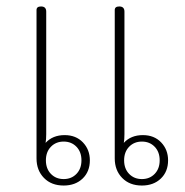

<svg xmlns="http://www.w3.org/2000/svg" viewBox="-20 -567 573 594"><path d="M93 -77V-536Q93 -547 107 -547Q123 -547 123 -531V-152Q123 -135 121 -125Q143 -149 180 -149Q215 -149 236.5 -126.5Q258 -104 258 -71Q258 -36 235.5 -14.5Q213 7 177 7Q139 7 116 -16.5Q93 -40 93 -77ZM335 -77V-536Q335 -547 349 -547Q365 -547 365 -531V-152Q365 -135 363 -125Q385 -149 422 -149Q457 -149 478.5 -126.5Q500 -104 500 -71Q500 -36 477.5 -14.5Q455 7 419 7Q381 7 358 -16.5Q335 -40 335 -77ZM232 -71Q232 -97 216.5 -113Q201 -129 177 -129Q153 -129 137.5 -113Q122 -97 122 -71Q122 -45 137.5 -29Q153 -13 177 -13Q201 -13 216.5 -29Q232 -45 232 -71ZM474 -71Q474 -97 458.5 -113Q443 -129 419 -129Q395 -129 379.5 -113Q364 -97 364 -71Q364 -45 379.5 -29Q395 -13 419 -13Q443 -13 458.5 -29Q474 -45 474 -71Z"/></svg>

Font: Maitree ExtraLight
Style: Regular
Weight: 275
Designer: CadsonDemak Team
Foundry: CadsonDemak
Version: Version 1.003